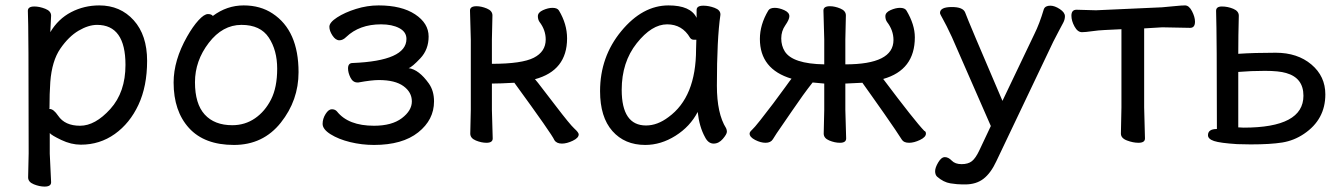

<svg xmlns="http://www.w3.org/2000/svg" viewBox="-20 -512 4971 710"><path d="M276 -47Q332 -47 388 -109Q444 -171 444 -272Q444 -420 339 -420Q307 -420 270.5 -398.5Q234 -377 203 -332Q172 -287 166 -209Q163 -167 163 -111L162 -110Q162 -109 164 -109Q178 -109 195 -84Q220 -47 276 -47ZM145 178Q126 178 105 169.5Q84 161 84 144L86 55Q86 -421 83 -472Q83 -488 107 -488Q126 -488 147.5 -479.5Q169 -471 169 -454L166 -393Q195 -442 243 -467Q291 -492 347 -492Q425 -492 474.5 -437Q524 -382 524 -287Q524 -193 492 -124.5Q460 -56 404.5 -16.5Q349 23 279 23Q243 23 206.5 5.5Q170 -12 164 -20V56L169 162Q169 178 145 178Z M839 -49Q886 -49 923 -74.5Q960 -100 982.5 -144.5Q1005 -189 1005 -258Q1005 -326 974 -373Q943 -420 873 -420Q803 -420 752 -353.5Q701 -287 701 -208Q701 -128 737 -88.5Q773 -49 839 -49ZM845 24Q736 24 679 -38.5Q622 -101 622 -207Q622 -289 672 -377Q693 -414 714 -437Q735 -460 749 -460Q762 -460 767 -453Q819 -492 881 -492Q943 -492 988 -462Q1084 -399 1084 -245Q1084 -141 1018.5 -58.5Q953 24 845 24Z M1363 24Q1318 24 1275 13.5Q1232 3 1202.5 -15.5Q1173 -34 1173 -54Q1173 -73 1184 -90.5Q1195 -108 1207 -108Q1219 -108 1226 -100Q1268 -47 1363 -47Q1429 -47 1466 -75Q1503 -103 1503 -137Q1503 -171 1472 -193.5Q1441 -216 1381 -216Q1354 -216 1305 -207H1302Q1285 -207 1276 -225Q1267 -243 1267 -259Q1267 -279 1284 -279Q1483 -287 1483 -368Q1483 -394 1456.5 -408Q1430 -422 1389 -422Q1309 -422 1260 -375Q1248 -363 1235 -363Q1221 -363 1209.5 -380.5Q1198 -398 1198 -413Q1198 -429 1226.5 -447.5Q1255 -466 1296.5 -479Q1338 -492 1380 -492Q1465 -492 1515 -459Q1565 -426 1565 -377Q1565 -329 1534.5 -296.5Q1504 -264 1491 -260Q1529 -255 1566 -203Q1585 -176 1585 -137Q1585 -69 1526.5 -22.5Q1468 24 1363 24Z M2058 19Q2038 19 2030 6Q2022 -14 1882 -206Q1828 -203 1799 -203V-106L1802 0Q1802 16 1779 16Q1760 16 1739.5 7.5Q1719 -1 1719 -18L1721 -106V-366L1718 -473Q1718 -489 1742 -489Q1760 -489 1780.5 -480.5Q1801 -472 1801 -455L1799 -366V-276Q1910 -276 1954 -298.5Q1998 -321 1998 -366Q1998 -401 1975 -431Q1969 -440 1969 -452Q1969 -466 1988 -474.5Q2007 -483 2023 -483Q2041 -483 2047 -473Q2077 -423 2077 -370Q2077 -251 1958 -219L1957 -220Q1958 -220 1970 -205Q1982 -190 2035 -120.5Q2088 -51 2104 -36.5Q2120 -22 2120 -15Q2120 -2 2098 8.5Q2076 19 2058 19Z M2369 -48Q2411 -48 2452 -79Q2554 -153 2554 -330L2555 -365H2546Q2537 -365 2532 -372Q2503 -422 2447 -422Q2390 -422 2334.5 -352Q2279 -282 2279 -180Q2279 -48 2369 -48ZM2366 24Q2290 24 2244.5 -27.5Q2199 -79 2199 -175Q2199 -302 2277.5 -397Q2356 -492 2452 -492Q2534 -492 2556 -446V-475Q2556 -491 2581 -491Q2601 -491 2622.5 -483Q2644 -475 2644 -459V-457Q2631 -368 2631 -195Q2631 -92 2665 -38Q2668 -32 2668 -25Q2668 -16 2653 1.5Q2638 19 2619 19Q2599 19 2587 -5Q2566 -43 2560 -98Q2532 -44 2478 -10Q2424 24 2366 24Z M3342 16Q3322 16 3315 4.5Q3308 -7 3290 -33.5Q3272 -60 3249 -93Q3226 -126 3203.5 -157.5Q3181 -189 3169 -206L3106 -203V-106L3109 0Q3109 16 3086 16Q3067 16 3046.5 7.5Q3026 -1 3026 -18L3028 -106V-203L2985 -207Q2951 -164 2909 -102Q2867 -40 2852 -19L2838 3Q2830 16 2811 16Q2793 16 2772.5 5.5Q2752 -5 2752 -18Q2752 -24 2760.5 -31.5Q2769 -39 2791.5 -67.5Q2814 -96 2839 -129Q2864 -162 2884 -190Q2904 -218 2907 -221Q2790 -256 2790 -368Q2790 -421 2821 -473Q2827 -483 2845 -483Q2861 -483 2880 -474.5Q2899 -466 2899 -452Q2899 -440 2884 -418.5Q2869 -397 2869 -370Q2869 -343 2882 -322Q2911 -276 3028 -274V-366L3025 -473Q3025 -489 3049 -489Q3067 -489 3087.5 -480.5Q3108 -472 3108 -455L3106 -366V-274Q3284 -274 3284 -364Q3284 -400 3260 -431Q3254 -440 3254 -452Q3254 -466 3273 -474.5Q3292 -483 3308 -483Q3326 -483 3332 -473Q3363 -421 3363 -374Q3363 -253 3246 -220Q3364 -63 3398 -28Q3404 -26 3404 -18Q3404 -5 3382 5.5Q3360 16 3342 16Z M3549 170H3539Q3520 170 3494.5 166Q3469 162 3445 141Q3438 134 3438 121Q3438 108 3449.5 88.5Q3461 69 3474 69Q3487 69 3499.5 82Q3512 95 3536 95Q3560 95 3574 84Q3588 73 3602 43L3644 -46L3500 -375Q3478 -422 3467 -441Q3456 -460 3456 -464Q3456 -486 3500 -486Q3541 -486 3549 -466Q3560 -435 3687 -139L3805 -386Q3824 -424 3840 -478Q3845 -491 3864 -491Q3880 -491 3899 -478.5Q3918 -466 3918 -452Q3918 -440 3912 -428.5Q3906 -417 3895 -396.5Q3884 -376 3875 -358L3664 85Q3644 128 3617 149Q3590 170 3549 170Z M4190 16Q4170 16 4147.5 7.5Q4125 -1 4125 -18L4127 -115V-404L4065 -401Q4042 -400 4017.5 -396.5Q3993 -393 3981 -393Q3965 -393 3953.5 -414Q3942 -435 3942 -454Q3942 -476 3961 -476L4033 -474L4277 -485Q4301 -487 4325.5 -489.5Q4350 -492 4362 -492Q4377 -492 4388 -470.5Q4399 -449 4399 -432Q4399 -409 4381 -409L4278 -411L4211 -407V-115L4214 0Q4214 16 4190 16Z M4579 -40Q4800 -40 4800 -158Q4800 -224 4736 -242Q4709 -250 4657.5 -250Q4606 -250 4559 -246V-41ZM4605 22 4555 21Q4492 17 4469.5 9.5Q4447 2 4447 -12Q4447 -35 4480 -35Q4480 -375 4477 -472Q4477 -488 4498.5 -488Q4520 -488 4540.5 -479.5Q4561 -471 4561 -454Q4559 -380 4559 -313Q4617 -317 4697.5 -317Q4778 -317 4829.5 -273.5Q4881 -230 4881 -163Q4881 -70 4802 -17Q4765 8 4721.5 15Q4678 22 4605 22Z"/></svg>

Font: LXGW WenKai Lite
Style: Bold
Weight: 700
Designer: LXGW / Fontworks Inc.
Foundry: LXGW / Fontworks Inc.
Version: Version 1.330;April 28, 2024